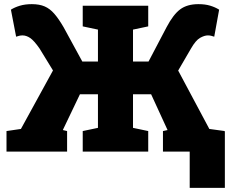

<svg xmlns="http://www.w3.org/2000/svg" viewBox="-20 -739 1126 936"><path d="M11.7 0V-100.1L82 -110.4L238.3 -395.5L172.9 -502.4Q146 -541 127.2 -553.7Q108.4 -566.4 89.8 -566.4Q82 -566.4 74.2 -564.7Q66.4 -563 58.6 -560.1L33.2 -691.9Q51.8 -703.6 77.1 -711.2Q102.5 -718.8 135.3 -718.8Q171.9 -718.8 197.5 -707.8Q223.1 -696.8 244.6 -672.1Q266.1 -647.5 290 -606.4L381.3 -439H457.5V-594.7L383.3 -610.4V-710.9H702.6V-610.4L628.4 -594.7V-439H704.1L792 -606.4Q824.7 -668.5 858.6 -693.6Q892.6 -718.8 947.3 -718.8Q980 -718.8 1004.4 -711.4Q1028.8 -704.1 1048.3 -691.9L1024.4 -560.1Q1016.6 -563 1009 -564.7Q1001.5 -566.4 993.2 -566.4Q976.6 -566.4 955.3 -554.4Q934.1 -542.5 911.1 -502.4L848.6 -395L1000.5 -110.4L1075.7 -100.1V0H774.4V-100.1L796.9 -105L796.4 -106L716.8 -279.3H628.4V-115.7L702.6 -100.1V0H383.3V-100.1L457.5 -115.7V-279.3H369.6L287.6 -107.9L286.6 -105L307.1 -100.1V0ZM904.8 176.8V-95.7H1076.2V176.8Z"/></svg>

Font: Roboto Slab LO Black
Style: Regular
Weight: 900
Designer: Google
Version: Version 2.000